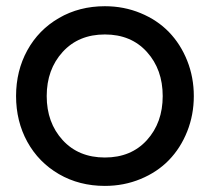

<svg xmlns="http://www.w3.org/2000/svg" viewBox="-20 -592 682 624"><path d="M320.8 -571.8Q382.8 -571.8 437 -549.3Q491.2 -526.9 529.1 -487.8Q566.9 -448.7 588.4 -394.8Q609.9 -340.8 609.9 -279.8Q609.9 -218.8 588.4 -164.8Q566.9 -110.8 529.1 -71.8Q491.2 -32.7 437 -10.3Q382.8 12.2 320.8 12.2Q237.8 12.2 171.6 -26.1Q105.5 -64.5 68.8 -131.1Q32.2 -197.8 32.2 -279.8Q32.2 -361.8 68.8 -428.5Q105.5 -495.1 171.6 -533.4Q237.8 -571.8 320.8 -571.8ZM183.6 -423.1Q131.8 -366.2 131.8 -279.8Q131.8 -193.4 183.6 -136.7Q235.4 -80.1 320.8 -80.1Q406.2 -80.1 457.5 -136.7Q508.8 -193.4 508.8 -279.8Q508.8 -366.2 457.5 -423.1Q406.2 -480 320.8 -480Q235.4 -480 183.6 -423.1Z"/></svg>

Font: TASA Explorer Medium
Style: Regular
Weight: 500
Designer: Weizhong Zhang
Foundry: Local Remote
Version: Version 1.000;Glyphs 3.1.2 (3151)